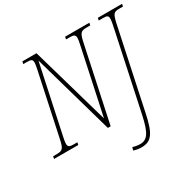

<svg xmlns="http://www.w3.org/2000/svg" viewBox="-221 -920 1373 1366"><g transform="rotate(-30 465.5 -237.0)"><path d="M-20 0H179L183 -20H153C120 -20 107 -25 107 -51C107 -64 110 -82 116 -108L234 -662L422 0H445L574 -606C590 -683 599 -694 649 -694H678L682 -714H483L479 -694H509C542 -694 555 -689 555 -663C555 -650 552 -632 546 -606L432 -72L248 -714H132L128 -694H157C194 -694 203 -689 203 -663C203 -650 199 -632 194 -606L88 -108C72 -31 63 -20 13 -20H-16ZM562 240C644 240 676 193 708 40L845 -605C863 -687 870 -694 920 -694H947L951 -714H752L748 -694H780C818 -694 826 -689 826 -663C826 -650 823 -631 817 -605L680 40C651 175 623 215 564 215C547 215 520 211 505 205L497 229C516 236 536 240 562 240Z"/></g></svg>

Font: Noto Serif Condensed Thin
Style: Italic
Weight: 100
Width: 3
Italic angle: -12°
Designer: Monotype Design Team
Foundry: Monotype Imaging Inc.
Version: Version 2.013